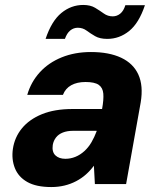

<svg xmlns="http://www.w3.org/2000/svg" viewBox="-20 -743 643 775"><path d="M187 12Q126 12 90 -8.5Q54 -29 40 -64.5Q26 -100 32 -142Q39 -189 68.5 -225Q98 -261 149 -282Q200 -303 273 -303H392Q399 -341 397 -365Q395 -389 378.5 -400.5Q362 -412 325 -412Q291 -412 267.5 -399Q244 -386 234 -360H90Q105 -412 140.5 -451Q176 -490 229 -511.5Q282 -533 347 -533Q420 -533 469 -510Q518 -487 538.5 -442Q559 -397 548 -330L489 0H363L359 -74Q344 -54 326.5 -38.5Q309 -23 287 -11.5Q265 0 240 6Q215 12 187 12ZM244 -102Q265 -102 284.5 -110Q304 -118 320.5 -133Q337 -148 349 -168.5Q361 -189 370 -213V-215H275Q251 -215 233.5 -208Q216 -201 206 -188Q196 -175 193 -158Q189 -130 203.5 -116Q218 -102 244 -102ZM164 -586Q188 -658 227.5 -690.5Q267 -723 316 -723Q345 -723 364 -711.5Q383 -700 399 -688.5Q415 -677 435 -677Q452 -677 465.5 -688Q479 -699 486 -722H565Q541 -650 501.5 -618Q462 -586 413 -586Q383 -586 364 -597Q345 -608 329.5 -619.5Q314 -631 294 -631Q277 -631 263.5 -620Q250 -609 242 -586Z"/></svg>

Font: DM Sans 10pt Black
Style: Italic
Weight: 900
Italic angle: -10°
Version: Version 4.004;gftools[0.9.30]